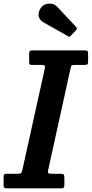

<svg xmlns="http://www.w3.org/2000/svg" viewBox="-60 -1024 500 1044"><path d="M-40.5 -18.5V-63Q-40.5 -73.5 -36.8 -76.2Q-33 -79 -23 -79H33.5Q49.5 -79 53.8 -82.2Q58 -85.5 61.5 -99.5L183 -649Q186.5 -663.5 182.5 -667.2Q178.5 -671 161 -671H115Q103.5 -671 101 -674.2Q98.5 -677.5 98.5 -689V-730.5Q98.5 -742.5 101.8 -746.2Q105 -750 117 -750H400Q412 -750 415.5 -746.5Q419 -743 419 -731V-689.5Q419 -677 415 -674Q411 -671 398.5 -671H345Q329.5 -671 327.5 -666.5Q325.5 -662 323 -649.5L202 -99.5Q198.5 -85 203.2 -82Q208 -79 226 -79H268Q283 -79 286.5 -75Q290 -71 290 -56V-21Q290 -8 287 -4Q284 0 271.5 0H-20.5Q-33 0 -36.8 -3.2Q-40.5 -6.5 -40.5 -18.5ZM162 -981Q176.5 -1002 204.8 -1004.2Q233 -1006.5 250.5 -987.5L353.5 -878Q362.5 -869 354 -860L325 -830Q321 -825.5 318.2 -824.5Q315.5 -823.5 310 -827L177 -902Q155.5 -914 150.5 -935.2Q145.5 -956.5 162 -981Z"/></svg>

Font: Besley* Narrow Semi
Style: Italic
Weight: 600
Width: 4
Italic angle: -13°
Designer: Owen Earl
Foundry: indestructible type*
Version: Version 3.000; ttfautohint (v1.8.3)